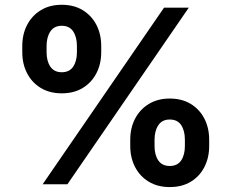

<svg xmlns="http://www.w3.org/2000/svg" viewBox="-20 -759 954 791"><path d="M71.8 -543.9V-569.3Q71.8 -618.2 91.8 -656.5Q111.8 -694.8 148.2 -717Q184.6 -739.3 234.4 -739.3Q284.7 -739.3 321 -717Q357.4 -694.8 377.2 -656.5Q397 -618.2 397 -569.3V-543.9Q397 -495.6 377.2 -457.3Q357.4 -418.9 321 -396.7Q284.7 -374.5 234.4 -374.5Q184.6 -374.5 147.9 -396.7Q111.3 -418.9 91.6 -457.3Q71.8 -495.6 71.8 -543.9ZM171.9 -569.3V-543.9Q171.9 -507.3 187.5 -484.4Q203.1 -461.4 234.4 -461.4Q266.1 -461.4 281.5 -484.4Q296.9 -507.3 296.9 -543.9V-569.3Q296.9 -606.4 281.5 -629.6Q266.1 -652.8 234.4 -652.8Q203.1 -652.8 187.5 -629.4Q171.9 -606 171.9 -569.3ZM516.6 -157.7V-183.1Q516.6 -231.9 536.6 -270.3Q556.6 -308.6 593.3 -330.8Q629.9 -353 679.2 -353Q729.5 -353 765.9 -330.8Q802.2 -308.6 822 -270.3Q841.8 -231.9 841.8 -183.1V-157.7Q841.8 -109.4 822 -70.8Q802.2 -32.2 765.9 -10.3Q729.5 11.7 679.2 11.7Q629.4 11.7 592.8 -10.5Q556.2 -32.7 536.4 -71Q516.6 -109.4 516.6 -157.7ZM616.7 -183.1V-157.7Q616.7 -120.6 632.3 -97.9Q647.9 -75.2 679.2 -75.2Q710.9 -75.2 726.3 -97.9Q741.7 -120.6 741.7 -157.7V-183.1Q741.7 -220.2 726.6 -243.4Q711.4 -266.6 679.2 -266.6Q647.9 -266.6 632.3 -243.2Q616.7 -219.7 616.7 -183.1ZM155.8 0 655.8 -727.5H757.8L257.8 0Z"/></svg>

Font: Inter Cardless Tabular Bold
Style: Bold
Weight: 700
Designer: Rasmus Andersson
Foundry: rsms
Version: Version 4.000;git-4fc901f